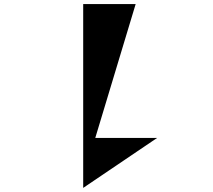

<svg xmlns="http://www.w3.org/2000/svg" viewBox="-20 -839 1040 937"><path d="M445 -166H747L386 78V-819H642Z"/></svg>

Font: Chokokutai
Style: Regular
Weight: 400
Designer: 108号,108go
Foundry: Font Zone 108
Version: Version 1.000; ttfautohint (v1.8.3)